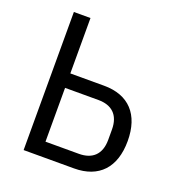

<svg xmlns="http://www.w3.org/2000/svg" viewBox="-127 -805 854 912"><g transform="rotate(20 300.0 -349.0)"><path d="M92 0H347C472 0 542 -75 542 -209C542 -343 472 -418 347 -418H176V-698H92ZM176 -73V-345H345C411 -345 453 -310 453 -235V-183C453 -108 411 -73 345 -73Z"/></g></svg>

Font: IBM Plex Mono
Style: Regular
Weight: 400
Monospace: yes
Designer: Mike Abbink, Paul van der Laan, Pieter van Rosmalen
Foundry: Bold Monday
Version: Version 2.004